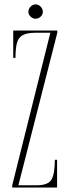

<svg xmlns="http://www.w3.org/2000/svg" viewBox="-20 -836 310 856"><path d="M34.5 0V-10L204.5 -690H139Q100 -690 80.8 -679Q61.5 -668 55.2 -643.2Q49 -618.5 49 -578H39V-700H235.5V-690L62 -10H143.5Q195.5 -10 210 -36.2Q224.5 -62.5 224.5 -123.5H234.5V0ZM139 -752.5Q126.5 -752.5 116.5 -761.8Q106.5 -771 106.5 -783.5Q106.5 -796.5 116.5 -806.5Q126.5 -816.5 139 -816.5Q151.5 -816.5 161.2 -806.5Q171 -796.5 171 -783.5Q171 -771 161.2 -761.8Q151.5 -752.5 139 -752.5Z"/></svg>

Font: Imbue 100pt Thin
Style: Regular
Weight: 100
Designer: Tyler Finck
Foundry: Etcetera Type Company
Version: Version 1.102; ttfautohint (v1.8.3)